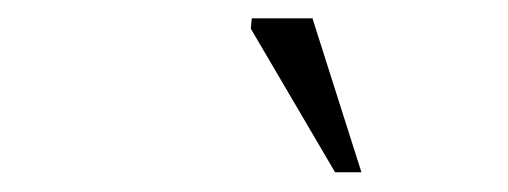

<svg xmlns="http://www.w3.org/2000/svg" viewBox="-20 -736 540 204"><path d="M364 -553H336L246.5 -705.5L247.5 -716.5H312Z"/></svg>

Font: Newsreader 9pt Light
Style: Italic
Weight: 300
Italic angle: -17°
Designer: Hugues Gentile
Foundry: Production Type
Version: Version 1.003